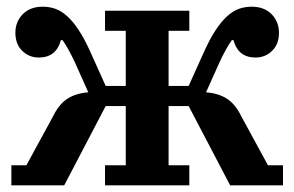

<svg xmlns="http://www.w3.org/2000/svg" viewBox="-20 -554 880 574"><path d="M14 -60H59L139 -207Q156 -242 181 -258.5Q206 -275 244 -278L205 -365Q195 -387 185 -405Q175 -423 167 -434H162Q148 -382 96 -382Q67 -382 46.5 -402Q26 -422 26 -456Q26 -489 48 -511.5Q70 -534 108 -534Q128 -534 146 -527.5Q164 -521 181.5 -505Q199 -489 216 -463Q233 -437 251 -397L296 -297H356V-462H294V-522H546V-462H484V-297H544L589 -397Q607 -437 624 -463Q641 -489 658.5 -505Q676 -521 694 -527.5Q712 -534 732 -534Q770 -534 792 -511.5Q814 -489 814 -456Q814 -422 793.5 -402Q773 -382 744 -382Q692 -382 678 -434H673Q665 -423 655 -405Q645 -387 635 -365L596 -278Q634 -275 659 -258.5Q684 -242 701 -207L781 -60H826V0H668L544 -237H484V-60H546V0H294V-60H356V-237H296L172 0H14Z"/></svg>

Font: IBM Plex Serif SemiBold
Style: Regular
Weight: 600
Designer: Mike Abbink, Paul van der Laan, Pieter van Rosmalen
Foundry: Bold Monday
Version: Version 2.5